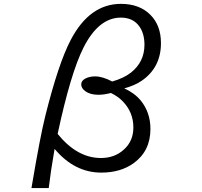

<svg xmlns="http://www.w3.org/2000/svg" viewBox="-20 -850 1040 989"><path d="M142.1 118.7 145.5 98.6Q187 -147 212.9 -251Q281.2 -524.4 344.2 -644Q441.4 -830.1 603 -830.1Q698.2 -830.1 754.4 -773.9Q809.1 -719.2 809.1 -627.9Q809.1 -502.4 710 -434.1Q673.8 -409.2 620.1 -395Q673.3 -370.6 705.1 -332Q754.9 -270.5 754.9 -185.5Q754.9 -72.3 668.9 -9.8Q601.6 39.1 501.5 39.1Q363.8 39.1 261.2 -83Q241.2 31.7 231 118.7ZM558.1 -430.2Q618.2 -447.3 655.3 -476.6Q724.1 -531.7 724.1 -619.6Q724.1 -675.3 699.2 -711.9Q667 -759.3 602.5 -759.3Q488.3 -759.3 410.2 -605Q344.2 -474.6 276.9 -160.2Q377.4 -36.1 500 -36.1Q570.8 -36.1 618.2 -79.6Q667 -123.5 667 -193.4Q667 -272 611.8 -328.6Q588.4 -353 551.3 -371.1Q516.1 -361.8 486.8 -361.8Q444.3 -361.8 419.4 -380.4Q398.4 -395.5 398.4 -415Q398.4 -434.6 420.4 -445.8Q441.4 -456.5 469.7 -456.5Q508.3 -456.5 558.1 -430.2Z"/></svg>

Font: FORM UDPGothic
Style: Regular
Weight: 400
Foundry: Pronama LLC
Version: Version 1.05101